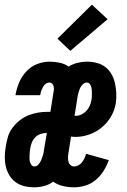

<svg xmlns="http://www.w3.org/2000/svg" viewBox="-22 -791 542 819"><path d="M124 8Q102 8 81.5 3Q61 -2 44.5 -14Q28 -26 17.5 -44Q7 -62 2.5 -82Q-2 -102 -1.5 -124Q-1 -146 3 -168Q6 -188 12 -208Q18 -228 31 -245.5Q44 -263 61.5 -277Q79 -291 99 -299Q119 -307 139.5 -310.5Q160 -314 180 -314H193L206 -397Q208 -404 208 -410.5Q208 -417 206.5 -423.5Q205 -430 200 -434.5Q195 -439 189 -439Q180 -439 172.5 -433Q165 -427 161 -419.5Q157 -412 154 -404Q151 -396 150 -387L149 -385H44L45 -391Q50 -417 61 -442Q72 -467 91.5 -487.5Q111 -508 137 -518Q163 -528 189 -528Q211 -528 232.5 -523.5Q254 -519 271 -507Q288 -518 308.5 -523Q329 -528 349 -528Q371 -528 391.5 -522.5Q412 -517 428 -504.5Q444 -492 454 -474Q464 -456 468.5 -435.5Q473 -415 474 -393.5Q475 -372 472 -350Q467 -321 451.5 -294Q436 -267 411.5 -247Q387 -227 358 -217Q329 -207 300 -207Q295 -207 290.5 -207.5Q286 -208 281 -208L270 -138Q268 -129 268 -119.5Q268 -110 270 -101.5Q272 -93 278.5 -87Q285 -81 294 -81Q304 -81 313 -86Q322 -91 328 -99Q334 -107 338.5 -116.5Q343 -126 345 -135L442 -108Q434 -85 420.5 -63Q407 -41 387 -24Q367 -7 342.5 0.5Q318 8 294 8Q270 8 246.5 2.5Q223 -3 205 -16Q187 -3 166 2.5Q145 8 124 8ZM301 -297Q313 -297 325 -302.5Q337 -308 346 -317.5Q355 -327 360.5 -339Q366 -351 368 -364Q370 -375 370 -386Q370 -397 369.5 -407.5Q369 -418 364 -428.5Q359 -439 348 -439Q340 -439 332.5 -432.5Q325 -426 321 -418Q317 -410 314.5 -401.5Q312 -393 310 -385L296 -297ZM125 -81Q135 -81 142.5 -90Q150 -99 154 -108.5Q158 -118 161 -128Q164 -138 165 -148L178 -224Q165 -224 151.5 -219.5Q138 -215 128.5 -205.5Q119 -196 114 -183.5Q109 -171 107 -158Q106 -151 105 -143.5Q104 -136 104 -128.5Q104 -121 104 -113.5Q104 -106 106 -99.5Q108 -93 112.5 -87Q117 -81 125 -81ZM278 -574 223 -626 370 -771 437 -709Z"/></svg>

Font: Iosevka Curly Slab Extrabold
Style: Italic
Weight: 800
Italic angle: -9°
Monospace: yes
Designer: Belleve Invis
Foundry: Belleve Invis
Version: Version 22.1.2; ttfautohint (v1.8.4)